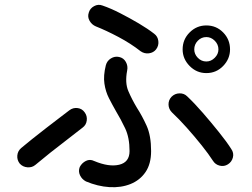

<svg xmlns="http://www.w3.org/2000/svg" viewBox="-20 -765 1040 791"><path d="M334 -17.6Q317.4 -26.4 309.6 -43Q301.8 -59.6 308.6 -77.1Q317.4 -93.8 334 -102.1Q350.6 -110.4 368.2 -101.6Q428.7 -76.2 471.2 -86.4Q513.7 -96.7 513.7 -142.6Q513.7 -198.2 495.6 -236.3Q477.5 -274.4 458 -306.6Q442.4 -334 428.7 -360.8Q415 -387.7 410.2 -420.4Q405.3 -453.1 416 -496.1Q420.9 -514.6 437 -524.4Q453.1 -534.2 470.7 -530.3Q489.3 -526.4 498.5 -509.8Q507.8 -493.2 503.9 -474.6Q494.1 -423.8 508.8 -389.6Q523.4 -355.5 543.9 -321.3Q565.4 -288.1 584 -247.1Q602.5 -206.1 602.5 -142.6Q602.5 -89.8 579.6 -56.2Q556.6 -22.5 517.6 -6.8Q478.5 8.8 430.7 5.9Q382.8 2.9 334 -17.6ZM918.9 -87.9Q903.3 -78.1 885.3 -82.5Q867.2 -86.9 857.4 -102.5Q839.8 -129.9 811 -166Q782.2 -202.1 749.5 -238.8Q716.8 -275.4 688.5 -301.8Q674.8 -315.4 674.3 -334Q673.8 -352.5 686.5 -366.2Q700.2 -379.9 719.2 -380.4Q738.3 -380.9 751 -368.2Q781.2 -339.8 815.9 -299.8Q850.6 -259.8 882.3 -220.2Q914.1 -180.7 932.6 -151.4Q944.3 -134.8 939.5 -116.2Q934.6 -97.7 918.9 -87.9ZM830.1 -463.9Q790 -463.9 761.2 -493.2Q732.4 -522.5 732.4 -561.5Q732.4 -602.5 761.2 -631.3Q790 -660.2 830.1 -660.2Q871.1 -660.2 899.4 -631.3Q927.7 -602.5 927.7 -561.5Q927.7 -522.5 899.4 -493.2Q871.1 -463.9 830.1 -463.9ZM126 -85.9Q112.3 -74.2 93.3 -75.7Q74.2 -77.1 61.5 -90.8Q49.8 -105.5 51.3 -124Q52.7 -142.6 67.4 -155.3Q85 -169.9 112.8 -192.4Q140.6 -214.8 171.9 -238.8Q203.1 -262.7 228.5 -282.2Q253.9 -301.8 265.6 -310.5Q281.2 -322.3 299.8 -319.8Q318.4 -317.4 329.1 -301.8Q339.8 -287.1 337.4 -268.6Q335 -250 320.3 -239.3Q295.9 -219.7 259.3 -191.9Q222.7 -164.1 187 -135.7Q151.4 -107.4 126 -85.9ZM559.6 -553.7Q518.6 -585.9 467.8 -612.8Q417 -639.6 375 -656.2Q358.4 -663.1 349.1 -679.2Q339.8 -695.3 345.7 -712.9Q350.6 -730.5 367.7 -739.7Q384.8 -749 402.3 -742.2Q436.5 -730.5 475.6 -710.4Q514.6 -690.4 551.8 -668.5Q588.9 -646.5 615.2 -626Q629.9 -615.2 632.3 -596.2Q634.8 -577.1 623 -561.5Q612.3 -547.9 593.8 -545.4Q575.2 -543 559.6 -553.7ZM830.1 -511.7Q849.6 -511.7 864.7 -526.9Q879.9 -542 879.9 -561.5Q879.9 -582 864.7 -597.2Q849.6 -612.3 830.1 -612.3Q809.6 -612.3 794.9 -597.2Q780.3 -582 780.3 -561.5Q780.3 -542 794.9 -526.9Q809.6 -511.7 830.1 -511.7Z"/></svg>

Font: KTXP_ComRound
Style: Medium
Weight: 500
Version: Version 1.01;May 16, 2022;FontCreator 13.0.0.2683 64-bit